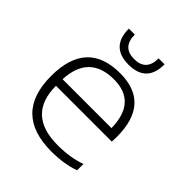

<svg xmlns="http://www.w3.org/2000/svg" viewBox="-193 -822 946 946"><g transform="rotate(45 280.0 -349.0)"><path d="M284.7 -512.7Q495.1 -512.7 495.1 -279.8Q495.1 -263.2 494.1 -245.1H105Q105 -43.9 317.9 -43.9Q405.3 -43.9 473.1 -68.4V-24.4Q405.3 0 317.9 0Q53.7 0 53.7 -262.2Q53.7 -512.7 284.7 -512.7ZM105 -291H445.8Q442.9 -469.7 284.7 -469.7Q113.8 -469.7 105 -291ZM159.7 -698.2H201.2Q201.2 -610.4 284.2 -610.4Q367.2 -610.4 367.2 -698.2H408.7Q408.7 -571.3 284.2 -571.3Q159.7 -571.3 159.7 -698.2Z"/></g></svg>

Font: Voltera Light
Style: Light
Weight: 300
Designer: Bernd Montag
Version: Version 1.301